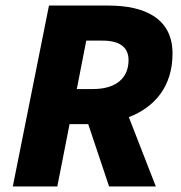

<svg xmlns="http://www.w3.org/2000/svg" viewBox="-20 -670 652 690"><path d="M26 0H186L230 -224H297L372 0H540L443 -249C534 -284 600 -357 600 -478C600 -604 500 -650 370 -650H156ZM256 -350 290 -524H348C408 -524 442 -502 442 -454C442 -392 400 -350 314 -350Z"/></svg>

Font: Source Sans Pro Black
Style: Italic
Weight: 900
Italic angle: -11°
Designer: Paul D. Hunt
Foundry: Adobe Systems Incorporated
Version: Version 3.006;hotconv 1.0.111;makeotfexe 2.5.65597